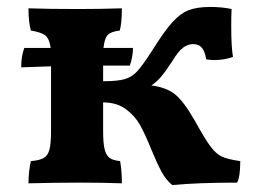

<svg xmlns="http://www.w3.org/2000/svg" viewBox="-20 -526 753 553"><path d="M672 -62Q672 -17 663 0Q550 0 476 7Q458 -8 445.5 -31Q433 -54 416 -95Q398 -140 383 -166.5Q368 -193 342 -212Q316 -231 277 -231V-150Q277 -113 281.5 -95.5Q286 -78 296 -71Q306 -64 326 -62Q331 -34 331 2Q279 0 210 0Q138 0 62 2Q62 -14 64 -32.5Q66 -51 69 -62Q94 -64 106 -71Q118 -78 122.5 -95.5Q127 -113 127 -150V-335L41 -332Q41 -364 50 -388H126Q122 -415 110.5 -424Q99 -433 69 -438Q62 -462 62 -502Q120 -500 205 -500Q267 -500 331 -502Q331 -460 325 -438Q300 -435 290.5 -425.5Q281 -416 278 -388H363Q363 -364 354 -337H277V-292Q318 -292 339 -298Q360 -304 375.5 -321Q391 -338 418 -380Q453 -436 476 -461.5Q499 -487 523 -496.5Q547 -506 586 -506Q619 -506 647 -500Q646 -486 646 -450Q646 -391 651 -362Q626 -353 596 -353Q588 -353 574 -355Q570 -379 561 -389Q552 -399 536 -399Q521 -399 507 -388.5Q493 -378 475 -348Q456 -319 443.5 -304.5Q431 -290 416 -280Q460 -274 484.5 -254Q509 -234 539 -182Q570 -126 586 -104.5Q602 -83 619 -75Q636 -67 672 -62Z"/></svg>

Font: Vollkorn SC
Style: Bold
Weight: 700
Designer: Friedrich Althausen
Foundry: Friedrich Althausen
Version: Version 4.015